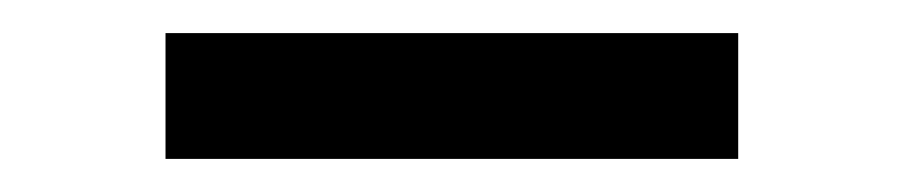

<svg xmlns="http://www.w3.org/2000/svg" viewBox="-20 -330 546 116"><path d="M80 -234V-310H426V-234Z"/></svg>

Font: Instrument Sans
Style: Regular
Weight: 400
Designer: Rodrigo Fuenzalida
Foundry: fragTYPE
Version: Version 1.000;gftools[0.9.28]